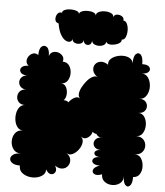

<svg xmlns="http://www.w3.org/2000/svg" viewBox="-63 -1004 935 1085"><g transform="rotate(5 405.0 -461.5)"><path d="M85 -39Q56 -39 41.5 -49Q27 -59 27 -72.5Q27 -86 41.5 -96.5Q56 -107 85 -107Q56 -107 41.5 -127Q27 -147 27 -173Q27 -199 41.5 -218.5Q56 -238 85 -238Q66 -238 54 -252.5Q42 -267 38 -288.5Q34 -310 38 -331.5Q42 -353 54 -367.5Q66 -382 85 -382Q60 -382 48 -395Q36 -408 36 -425.5Q36 -443 48 -456.5Q60 -470 85 -470Q63 -470 51.5 -482Q40 -494 40 -509.5Q40 -525 51.5 -537Q63 -549 85 -549Q55 -549 44.5 -563Q34 -577 44.5 -591Q55 -605 85 -605Q71 -616 71 -631Q71 -646 80.5 -659Q90 -672 105 -676.5Q120 -681 134 -670Q134 -707 149 -719Q164 -731 179 -719Q194 -707 194 -670Q200 -688 215 -693.5Q230 -699 246 -694Q262 -689 271.5 -676Q281 -663 275 -645Q300 -645 312.5 -626.5Q325 -608 325 -583.5Q325 -559 312.5 -540.5Q300 -522 275 -522Q296 -522 305.5 -503.5Q315 -485 313.5 -463Q312 -441 299 -428Q315 -430 327 -419Q340 -437 359 -447Q378 -457 393 -445Q380 -454 381.5 -472Q383 -490 394 -510.5Q405 -531 420 -548.5Q435 -566 451.5 -574Q468 -582 480 -574Q456 -590 451.5 -610Q447 -630 457.5 -645Q468 -660 488 -663Q508 -666 532 -650Q529 -668 541 -681Q553 -694 573 -701Q593 -708 614 -707.5Q635 -707 650.5 -698Q666 -689 669 -670Q669 -710 683 -723Q697 -736 710.5 -723Q724 -710 724 -670Q755 -671 765 -657.5Q775 -644 765 -631Q755 -618 725 -617Q746 -617 758.5 -602.5Q771 -588 775.5 -566.5Q780 -545 775.5 -524Q771 -503 758.5 -488.5Q746 -474 725 -474Q748 -474 759.5 -462Q771 -450 771 -434Q771 -418 759.5 -406Q748 -394 725 -394Q749 -394 761.5 -374Q774 -354 774 -328Q774 -302 761.5 -282Q749 -262 725 -262Q753 -262 767 -246.5Q781 -231 781 -210.5Q781 -190 767 -174.5Q753 -159 725 -159Q750 -159 762.5 -140Q775 -121 776 -95.5Q777 -70 765 -50.5Q753 -31 728 -30Q728 7 715 19.5Q702 32 689 19.5Q676 7 676 -30Q676 -3 657.5 11Q639 25 614 25Q589 25 570.5 11Q552 -3 552 -30Q522 -19 507.5 -28Q493 -37 499 -52.5Q505 -68 535 -78Q505 -78 495 -90Q485 -102 495 -114Q505 -126 535 -126Q510 -126 502 -136Q494 -146 502 -156Q510 -166 535 -166Q512 -166 500.5 -176.5Q489 -187 489 -201Q489 -215 500.5 -226Q512 -237 535 -237Q522 -236 513.5 -241Q505 -246 500 -255Q488 -255 478 -265Q474 -244 454 -230.5Q434 -217 413 -233Q429 -221 426.5 -199.5Q424 -178 409.5 -158.5Q395 -139 376 -130Q357 -121 340 -133Q363 -117 365.5 -97Q368 -77 357 -61.5Q346 -46 326 -43Q306 -40 283 -56Q296 -34 288 -19.5Q280 -5 264 -6Q248 -7 235 -30Q235 -9 219.5 3.5Q204 16 181.5 20Q159 24 136.5 18.5Q114 13 99 -1Q84 -15 85 -39ZM233 -858Q215 -862 213 -878.5Q211 -895 220 -909.5Q229 -924 247 -920Q247 -931 261.5 -937Q276 -943 295 -943Q314 -943 328.5 -937.5Q343 -932 343 -920Q343 -931 357.5 -937Q372 -943 391 -943Q410 -943 424 -937Q438 -931 438 -920Q438 -935 453.5 -942Q469 -949 488.5 -949Q508 -949 523 -942Q538 -935 538 -920Q542 -935 557.5 -936.5Q573 -938 586 -929.5Q599 -921 596 -906Q610 -906 617.5 -889.5Q625 -873 625 -852Q625 -831 618 -814.5Q611 -798 596 -798Q598 -787 586.5 -778.5Q575 -770 558 -766.5Q541 -763 527 -766Q513 -769 510 -780Q510 -766 498 -759Q486 -752 470.5 -752Q455 -752 442.5 -759Q430 -766 430 -780Q430 -761 418.5 -754.5Q407 -748 395 -754.5Q383 -761 383 -780Q383 -762 367 -756Q351 -750 335 -756Q319 -762 319 -780Q319 -767 308.5 -762Q298 -757 283 -764Q268 -771 254 -793.5Q240 -816 233 -858Z"/></g></svg>

Font: Rubik Bubbles
Style: Regular
Weight: 400
Designer: Hubert and Fischer, NaN
Foundry: Hubert and Fischer, NaN
Version: Version 2.200